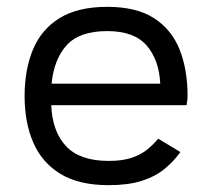

<svg xmlns="http://www.w3.org/2000/svg" viewBox="-20 -531 617 562"><path d="M526 -223H130Q133 -146 173.5 -103Q214 -60 298 -60Q338 -60 365 -69Q392 -78 410.5 -93Q429 -108 443 -125L508 -86Q488 -58 461 -36Q434 -14 394.5 -1.5Q355 11 298 11Q211 11 157 -22Q103 -55 77.5 -113.5Q52 -172 52 -250Q52 -327 76.5 -386Q101 -445 154.5 -478Q208 -511 294 -511Q379 -511 430.5 -478Q482 -445 505.5 -386.5Q529 -328 529 -250Q529 -243 528 -236.5Q527 -230 526 -223ZM131 -286H449Q446 -355 409.5 -397.5Q373 -440 294 -440Q213 -440 175.5 -399Q138 -358 131 -286Z"/></svg>

Font: Nata Sans
Style: Regular
Weight: 400
Designer: Daniel Uzquiano Cruz
Version: Version 1.001